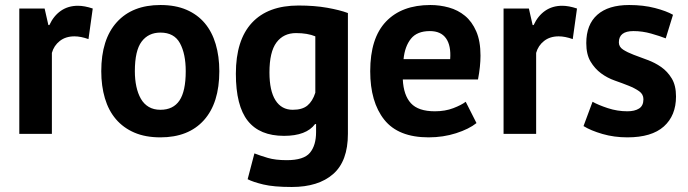

<svg xmlns="http://www.w3.org/2000/svg" viewBox="-20 -534 2745 766"><path d="M333 -378Q302 -389 277 -389Q242 -389 218.5 -370.5Q195 -352 187 -323V0H57V-500H158L173 -434H177Q194 -471 223 -491Q252 -511 291 -511Q317 -511 350 -500Z M384 -250Q384 -377 446 -445.5Q508 -514 620 -514Q680 -514 724 -495Q768 -476 797 -441.5Q826 -407 840.5 -358Q855 -309 855 -250Q855 -123 793.5 -54.5Q732 14 620 14Q560 14 516 -5Q472 -24 442.5 -58.5Q413 -93 398.5 -142Q384 -191 384 -250ZM518 -250Q518 -217 524 -189Q530 -161 542 -140Q554 -119 573.5 -107.5Q593 -96 620 -96Q671 -96 696 -133Q721 -170 721 -250Q721 -319 698 -361.5Q675 -404 620 -404Q572 -404 545 -368Q518 -332 518 -250Z M1368 0Q1368 109 1309 160.5Q1250 212 1144 212Q1072 212 1030.5 202Q989 192 968 181L995 78Q1018 87 1048.5 96Q1079 105 1124 105Q1192 105 1216.5 75.5Q1241 46 1241 -7V-39H1237Q1202 8 1113 8Q1016 8 968.5 -52Q921 -112 921 -240Q921 -374 985 -443Q1049 -512 1171 -512Q1235 -512 1285.5 -503Q1336 -494 1368 -482ZM1148 -96Q1186 -96 1206.5 -113Q1227 -130 1238 -164V-389Q1207 -402 1161 -402Q1111 -402 1083 -364.5Q1055 -327 1055 -245Q1055 -172 1079 -134Q1103 -96 1148 -96Z M1881 -43Q1851 -19 1799.5 -2.5Q1748 14 1690 14Q1569 14 1513 -56.5Q1457 -127 1457 -250Q1457 -382 1520 -448Q1583 -514 1697 -514Q1735 -514 1771 -504Q1807 -494 1835 -471Q1863 -448 1880 -409Q1897 -370 1897 -312Q1897 -291 1894.5 -267Q1892 -243 1887 -217H1587Q1590 -154 1619.5 -122Q1649 -90 1715 -90Q1756 -90 1788.5 -102.5Q1821 -115 1838 -128ZM1695 -410Q1644 -410 1619.5 -379.5Q1595 -349 1590 -298H1776Q1780 -352 1759.5 -381Q1739 -410 1695 -410Z M2265 -378Q2234 -389 2209 -389Q2174 -389 2150.5 -370.5Q2127 -352 2119 -323V0H1989V-500H2090L2105 -434H2109Q2126 -471 2155 -491Q2184 -511 2223 -511Q2249 -511 2282 -500Z M2547 -138Q2547 -158 2530 -170Q2513 -182 2488 -192Q2463 -202 2433 -212.5Q2403 -223 2378 -241.5Q2353 -260 2336 -288.5Q2319 -317 2319 -362Q2319 -436 2363 -475Q2407 -514 2490 -514Q2547 -514 2593 -502Q2639 -490 2665 -475L2636 -381Q2613 -390 2578 -400Q2543 -410 2507 -410Q2449 -410 2449 -365Q2449 -347 2466 -336Q2483 -325 2508 -315.5Q2533 -306 2563 -295Q2593 -284 2618 -266.5Q2643 -249 2660 -221Q2677 -193 2677 -149Q2677 -73 2628.5 -29.5Q2580 14 2483 14Q2430 14 2383.5 0.5Q2337 -13 2308 -31L2344 -128Q2367 -115 2405 -102.5Q2443 -90 2483 -90Q2512 -90 2529.5 -101Q2547 -112 2547 -138Z"/></svg>

Font: PTSans
Style: Bold
Weight: 700
Designer: A.Korolkova, O.Umpeleva, V.Yefimov
Foundry: ParaType Ltd
Version: Version 2.003W OFL